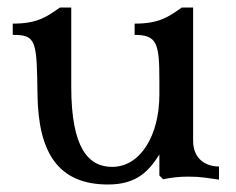

<svg xmlns="http://www.w3.org/2000/svg" viewBox="-20 -478 628 512"><path d="M405 -226C405 -116 354 -33 279 -33C215 -33 170 -84 170 -247V-458H140C104 -433 80 -415 14 -415V-385C77 -385 78 -370 80 -226C82 -71 135 14 268 14C345 14 377 -22 405 -66V-10L415 0C439 -5 459 -7 483 -7C517 -7 533 -3 564 1V-34C532 -34 495 -51 495 -103V-458H465C429 -433 405 -415 339 -415V-385C400 -385 405 -361 405 -261Z"/></svg>

Font: Milonga
Style: Regular
Weight: 400
Designer: Pablo Impallari, Brenda Gallo, Rodrigo Fuenzalida
Foundry: Pablo Impallari, Brenda Gallo, Rodrigo Fuenzalida
Version: Version 1.000